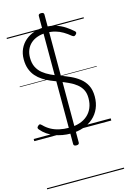

<svg xmlns="http://www.w3.org/2000/svg" viewBox="-211 -1181 1135 1717"><g transform="rotate(-15 356.5 -322.0)"><path d="M332 19Q295 19 258 12.5Q221 6 186 -7Q151 -20 120.5 -41Q90 -62 67 -90Q59 -99 59 -106.5Q59 -114 69 -123Q78 -132 85 -132.5Q92 -133 105 -120Q132 -92 166 -73Q200 -54 242 -44.5Q284 -35 332 -35Q386 -35 429.5 -49Q473 -63 504 -90.5Q535 -118 551.5 -157Q568 -196 568 -246Q568 -293 551 -325Q534 -357 504 -380.5Q474 -404 435 -422Q396 -440 354 -456Q316 -470 279 -486Q242 -502 209.5 -523Q177 -544 152 -572.5Q127 -601 112.5 -640Q98 -679 98 -730Q98 -784 118 -827Q138 -870 173.5 -900Q209 -930 255.5 -945.5Q302 -961 355 -961Q411 -961 456.5 -946Q502 -931 538.5 -907Q575 -883 605 -856Q614 -848 613.5 -840.5Q613 -833 605 -825Q595 -815 587.5 -815Q580 -815 569 -823Q539 -848 506.5 -867.5Q474 -887 437 -897.5Q400 -908 355 -908Q309 -908 272.5 -895.5Q236 -883 210 -860Q184 -837 170 -804Q156 -771 156 -730Q156 -679 174 -643Q192 -607 223 -582Q254 -557 293.5 -538.5Q333 -520 376 -505Q421 -489 465 -469Q509 -449 545.5 -420.5Q582 -392 604 -350Q626 -308 626 -246Q626 -186 605 -137.5Q584 -89 545 -54Q506 -19 452 0Q398 19 332 19ZM355 134Q329 134 329 115V-1071Q329 -1090 355 -1090Q381 -1090 381 -1071V115Q381 134 355 134ZM0 436H713V446H0ZM0 -20H713V0H0ZM0 -505H713V-500H0ZM0 -956H713V-946H0Z"/></g></svg>

Font: Playwrite HU Guides
Style: Regular
Weight: 400
Designer: Veronika Burian, José Scaglione
Foundry: TypeTogether
Version: Version 1.003